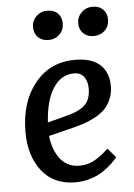

<svg xmlns="http://www.w3.org/2000/svg" viewBox="-54 -790 589 845"><g transform="rotate(-5 240.5 -367.5)"><path d="M186 -749Q215.8 -749 232.9 -732.2Q250 -715.3 250 -687Q250 -658.2 230.5 -639.2Q210.9 -620.1 181.2 -620.1Q152.8 -620.1 135.5 -637.2Q118.2 -654.3 118.2 -682.1Q118.2 -710 137.9 -729.5Q157.7 -749 186 -749ZM387.2 -749Q416 -749 433.1 -731.9Q450.2 -714.8 450.2 -687Q450.2 -658.2 430.7 -639.2Q411.1 -620.1 381.8 -620.1Q352.5 -620.1 335.2 -637.2Q317.9 -654.3 317.9 -682.1Q317.9 -710 337.9 -729.5Q357.9 -749 387.2 -749ZM289.1 -522.9Q363.8 -522.9 400.4 -488.5Q437 -454.1 437 -394Q437 -362.3 425.5 -336.2Q414.1 -310.1 397 -293Q379.9 -275.9 353.8 -262Q327.6 -248 304.2 -240.2Q280.8 -232.4 251 -225.1L147 -199.2Q149.4 -172.9 157.5 -148.7Q165.5 -124.5 179.7 -103.3Q193.8 -82 216.8 -69.6Q239.7 -57.1 269 -57.1Q290 -57.1 309.3 -63Q328.6 -68.8 345.9 -80.1Q363.3 -91.3 373.5 -99.6Q383.8 -107.9 397.9 -121.1L433.1 -80.1Q421.9 -66.4 407.5 -52.7Q393.1 -39.1 369.4 -22.7Q345.7 -6.3 313.2 3.9Q280.8 14.2 245.1 14.2Q150.4 14.2 97.7 -52.2Q44.9 -118.7 44.9 -225.1Q44.9 -356.4 111.6 -439.7Q178.2 -522.9 289.1 -522.9ZM338.9 -392.1Q338.9 -423.8 324.2 -443.8Q309.6 -463.9 279.8 -463.9Q222.7 -463.9 187.7 -409.7Q152.8 -355.5 147 -258.8L235.8 -282.2Q290.5 -296.4 314.7 -320.8Q338.9 -345.2 338.9 -392.1Z"/></g></svg>

Font: Literata Book Medium
Style: Italic
Weight: 500
Italic angle: -3°
Designer: Latin by Veronika Burian and Jose Scaglione. Greek by Irene Vlachou. Cyrillic by Vera Evstafieva
Foundry: TypeTogether
Version: Version 1.003;PS 001.003;hotconv 1.0.88;makeotf.lib2.5.64775